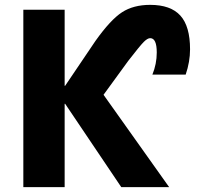

<svg xmlns="http://www.w3.org/2000/svg" viewBox="-20 -770 823 790"><path d="M598 -613Q587 -613 571.5 -597.5Q556 -582 508 -520L406 -380L676 0H479L248 -343H246V0H76V-730H246V-417H248L373 -602Q435 -689 482 -719.5Q529 -750 598 -750Q682 -750 722 -706Q762 -662 762 -567Q762 -516 744 -463H607Q625 -507 625 -554Q625 -613 598 -613Z"/></svg>

Font: Mplus 1p ExtraBold
Style: Regular
Weight: 800
Version: Version 1.061